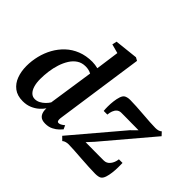

<svg xmlns="http://www.w3.org/2000/svg" viewBox="-158 -1117 1428 1428"><g transform="rotate(45 556.0 -403.0)"><path d="M486 -100.5Q484 -82.5 487.5 -73Q491 -63.5 501.5 -63.5Q510 -63.5 520.5 -68.5Q531 -73.5 547.5 -87L561 -57Q555 -49.5 538.5 -33.2Q522 -17 495.8 -3.5Q469.5 10 434 10Q397.5 10 380 -8Q362.5 -26 360 -60V-77.5Q346 -56.5 323.2 -36.5Q300.5 -16.5 269 -3.2Q237.5 10 197.5 10Q140 10 103.2 -18Q66.5 -46 49.2 -92.8Q32 -139.5 32 -195.5Q32 -249 45 -302.2Q58 -355.5 84 -402.5Q110 -449.5 148.8 -486Q187.5 -522.5 239.8 -543.2Q292 -564 357 -564Q371 -564 387 -561.8Q403 -559.5 417 -556L442.5 -741L370.5 -760.5L378.5 -797L562.5 -817L587 -803.5ZM407 -490Q394.5 -497 379 -500.8Q363.5 -504.5 346 -504.5Q307.5 -504.5 278.8 -485.8Q250 -467 229.8 -434.8Q209.5 -402.5 196.8 -362.8Q184 -323 178.5 -280.8Q173 -238.5 173 -199.5Q173 -158.5 182.2 -128Q191.5 -97.5 208.8 -81Q226 -64.5 250 -64.5Q272 -64.5 291.8 -75Q311.5 -85.5 327.8 -101.5Q344 -117.5 354 -134ZM960 -446.5Q946 -447 926.5 -447Q907 -447 885.2 -447.2Q863.5 -447.5 842.5 -447.8Q821.5 -448 803.8 -448Q786 -448 775.5 -448Q755.5 -447.5 742.2 -435.8Q729 -424 722 -405.2Q715 -386.5 713.5 -365H675Q673 -381.5 673 -409Q673 -436.5 676.5 -466.2Q680 -496 688 -519.8Q696 -543.5 710 -552Q715.5 -555.5 727.5 -559Q739.5 -562.5 757.5 -562.5Q784.5 -562.5 822.5 -560.2Q860.5 -558 901 -554.8Q941.5 -551.5 977.5 -549.2Q1013.5 -547 1036 -547Q1052.5 -547 1065.2 -550.5Q1078 -554 1088 -563L1112.5 -536.5L790.5 -156L744 -105.5Q764 -105.5 788.2 -105.2Q812.5 -105 838.8 -104.8Q865 -104.5 890 -104.5Q915 -104.5 936.5 -104.5Q966 -104.5 985.5 -129Q1005 -153.5 1009.5 -190.5H1047.5Q1048 -171.5 1047.8 -143.5Q1047.5 -115.5 1044 -86.2Q1040.5 -57 1032.8 -33.5Q1025 -10 1011 0Q1005 4.5 992 7.5Q979 10.5 960 10.5Q931.5 10.5 891 8.2Q850.5 6 807 3Q763.5 0 725.8 -2.5Q688 -5 665.5 -5Q654 -5 639.5 -1.2Q625 2.5 615.5 11.5L587.5 -16L913 -400Z"/></g></svg>

Font: Merriweather 28pt
Style: Bold Italic
Weight: 700
Italic angle: -7.8°
Version: Version 2.101